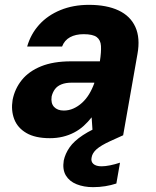

<svg xmlns="http://www.w3.org/2000/svg" viewBox="-20 -558 643 792"><path d="M186 12Q125 12 88.5 -9.5Q52 -31 38.5 -67Q25 -103 32 -146Q41 -192 70 -228Q99 -264 149.5 -284.5Q200 -305 273 -305H392Q398 -344 396.5 -368.5Q395 -393 379 -405Q363 -417 325 -417Q292 -417 269 -404.5Q246 -392 236 -366H92Q107 -418 142 -456.5Q177 -495 229.5 -516.5Q282 -538 347 -538Q420 -538 469 -515Q518 -492 538.5 -446.5Q559 -401 547 -335L488 0H363L358 -74Q343 -55 325.5 -39Q308 -23 286 -11.5Q264 0 239 6Q214 12 186 12ZM243 -102Q264 -102 283 -110.5Q302 -119 318.5 -134Q335 -149 347.5 -169.5Q360 -190 369 -215V-217H275Q251 -217 233.5 -210Q216 -203 206.5 -190Q197 -177 193 -160Q189 -132 203 -117Q217 -102 243 -102ZM364 214Q326 214 296 202Q266 190 251.5 165.5Q237 141 243 104Q249 76 267 50Q285 24 322 -0.5Q359 -25 422 -50L469 -69L488 0L435 24Q396 42 378.5 57.5Q361 73 358 91Q354 108 365 118Q376 128 399 128Q414 128 434 124Q454 120 475 113L460 199Q439 206 414.5 210Q390 214 364 214Z"/></svg>

Font: DM Sans 9pt Black
Style: Italic
Weight: 900
Italic angle: -10°
Version: Version 4.004;gftools[0.9.30]